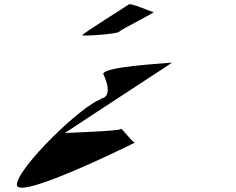

<svg xmlns="http://www.w3.org/2000/svg" viewBox="-20 -956 1104 898"><path d="M59 -92C59 -14 611 -289 611 -289C599 -289 545 -364 545 -353C545 -343 297 -335 283 -334L785 -663C742 -659 463 -644 463 -610C463 -608 524 -493 438 -493H457C373 -475 59 -170 59 -92ZM365 -791C365 -786 528 -796 538 -808C548 -820 711 -900 698 -900C685 -900 590 -946 580 -934C568 -924 365 -799 365 -791ZM785 -663C795 -664 797 -664 786 -664C786 -664 785 -663 785 -663Z"/></svg>

Font: Ampere
Style: UltExt
Weight: 400
Version: Version 1